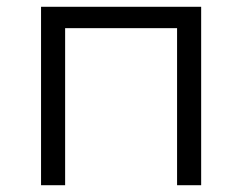

<svg xmlns="http://www.w3.org/2000/svg" viewBox="-20 -546 714 566"><path d="M101 -526V0H172V-463H502V0H573V-526Z"/></svg>

Font: Talent
Style: Regular
Weight: 400
Designer: Mike Powis
Version: Version 1.001;hotconv 1.0.109;makeotfexe 2.5.65596